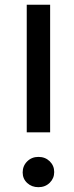

<svg xmlns="http://www.w3.org/2000/svg" viewBox="-20 -777 309 797"><path d="M188.1 -227.6H91V-757.4H188.1ZM205 -62.9Q205 -36.6 186.4 -18.3Q167.7 0 139.6 0Q111.6 0 92.9 -17.4Q74.1 -34.9 74.1 -61.1Q74.1 -88.4 92.9 -107.1Q111.6 -125.7 139.6 -125.7Q167.7 -125.7 186.4 -107.5Q205 -89.3 205 -62.9Z"/></svg>

Font: iiserrat Thin
Style: Regular
Weight: 100
Designer: Akira Ohta
Foundry: Akira Ohta
Version: Version 1.200;Glyphs 3.3.1 (3343)